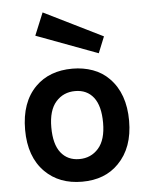

<svg xmlns="http://www.w3.org/2000/svg" viewBox="-54 -809 675 868"><g transform="rotate(-5 283.0 -375.0)"><path d="M47 -242Q47 -367 116 -436Q179 -499 284 -499Q333 -499 376 -483.5Q419 -468 450 -436Q519 -366 519 -242Q519 -120 450 -50Q388 14 284 14Q180 14 116 -50Q47 -119 47 -242ZM130 -662 172 -764 439 -632 409 -558ZM200 -358.5Q166 -320 166 -243Q166 -166 196.5 -127.5Q227 -89 280 -89Q333 -89 367 -127.5Q401 -166 401 -243Q401 -320 371 -358.5Q341 -397 287.5 -397Q234 -397 200 -358.5Z"/></g></svg>

Font: Karmilla
Style: Bold
Weight: 700
Designer: Jonathan Pinhorn
Version: Version 1.000